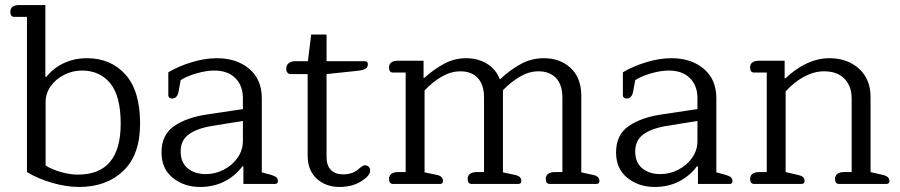

<svg xmlns="http://www.w3.org/2000/svg" viewBox="-20 -730 3573 762"><path d="M87 -47V-663H37Q21 -663 21 -683Q21 -697 30.5 -703.5Q40 -710 56 -710H160V-426L163 -424Q193 -461 234.5 -480Q276 -499 325 -499Q420 -499 478 -434Q536 -369 536 -240Q536 -115 469 -51.5Q402 12 294 12Q243 12 186.5 -4.5Q130 -21 87 -47ZM459 -239Q459 -349 417.5 -399.5Q376 -450 305 -450Q268 -450 234.5 -433Q201 -416 181 -387.5Q161 -359 161 -325V-73Q187 -57 222.5 -47Q258 -37 289 -37Q459 -37 459 -239Z M621 -125Q621 -195 671 -229.5Q721 -264 803 -276L944 -297V-341Q944 -390 914 -420Q884 -450 830 -450Q799 -450 760.5 -439Q722 -428 697 -412L689 -368Q684 -339 663 -339Q656 -339 652 -342.5Q648 -346 648 -352V-443Q688 -467 740.5 -483Q793 -499 841 -499Q919 -499 969 -457Q1019 -415 1019 -340V-46L1056 -36Q1070 -32 1076.5 -26.5Q1083 -21 1083 -12Q1083 0 1072 0H946V-70H942Q915 -33 872 -10.5Q829 12 774 12Q711 12 666 -24Q621 -60 621 -125ZM944 -170V-250L820 -230Q761 -220 729 -196.5Q697 -173 697 -129Q697 -85 725 -62Q753 -39 797 -39Q834 -39 868 -56.5Q902 -74 923 -104Q944 -134 944 -170Z M1201 -112V-436H1133Q1125 -436 1120.5 -442Q1116 -448 1116 -458Q1116 -471 1125.5 -479Q1135 -487 1151 -487H1202L1215 -593H1276V-487H1428Q1440 -487 1440 -475Q1440 -463 1430 -457Q1420 -451 1399 -449L1276 -436V-107Q1276 -73 1293.5 -55.5Q1311 -38 1341 -38Q1362 -38 1378 -44Q1394 -50 1409 -64Q1421 -74 1428 -74Q1437 -74 1443 -68.5Q1449 -63 1449 -53Q1449 -34 1419 -14Q1382 12 1327 12Q1273 12 1237 -21Q1201 -54 1201 -112Z M1524 -20Q1524 -33 1533.5 -40Q1543 -47 1559 -47H1590V-442H1540Q1524 -442 1524 -462Q1524 -476 1533.5 -482.5Q1543 -489 1559 -489H1661V-421H1664Q1703 -456 1743.5 -477.5Q1784 -499 1830 -499Q1876 -499 1912 -477.5Q1948 -456 1964 -415Q2005 -453 2047 -476Q2089 -499 2139 -499Q2203 -499 2245 -460Q2287 -421 2287 -349V-46L2333 -36Q2359 -31 2359 -12Q2359 0 2347 0H2162Q2146 0 2146 -20Q2146 -33 2155.5 -40Q2165 -47 2181 -47H2212V-343Q2212 -394 2186.5 -420.5Q2161 -447 2117 -447Q2080 -447 2044 -426Q2008 -405 1976 -372V-46L2023 -36Q2049 -31 2049 -12Q2049 0 2037 0H1852Q1836 0 1836 -20Q1836 -33 1845.5 -40Q1855 -47 1871 -47H1901V-343Q1901 -394 1876 -420.5Q1851 -447 1807 -447Q1770 -447 1733.5 -426Q1697 -405 1665 -371V-46L1713 -36Q1738 -31 1738 -12Q1738 0 1727 0H1540Q1524 0 1524 -20Z M2425 -125Q2425 -195 2475 -229.5Q2525 -264 2607 -276L2748 -297V-341Q2748 -390 2718 -420Q2688 -450 2634 -450Q2603 -450 2564.5 -439Q2526 -428 2501 -412L2493 -368Q2488 -339 2467 -339Q2460 -339 2456 -342.5Q2452 -346 2452 -352V-443Q2492 -467 2544.5 -483Q2597 -499 2645 -499Q2723 -499 2773 -457Q2823 -415 2823 -340V-46L2860 -36Q2874 -32 2880.5 -26.5Q2887 -21 2887 -12Q2887 0 2876 0H2750V-70H2746Q2719 -33 2676 -10.5Q2633 12 2578 12Q2515 12 2470 -24Q2425 -60 2425 -125ZM2748 -170V-250L2624 -230Q2565 -220 2533 -196.5Q2501 -173 2501 -129Q2501 -85 2529 -62Q2557 -39 2601 -39Q2638 -39 2672 -56.5Q2706 -74 2727 -104Q2748 -134 2748 -170Z M2957 -20Q2957 -33 2966.5 -40Q2976 -47 2992 -47H3023V-442H2973Q2957 -442 2957 -462Q2957 -476 2966.5 -482.5Q2976 -489 2992 -489H3094V-419H3097Q3182 -499 3272 -499Q3343 -499 3389 -457.5Q3435 -416 3435 -345V-47L3483 -36Q3510 -30 3510 -12Q3510 0 3498 0H3310Q3294 0 3294 -20Q3294 -33 3303.5 -40Q3313 -47 3329 -47H3360V-339Q3360 -388 3331.5 -417.5Q3303 -447 3250 -447Q3211 -447 3171 -425.5Q3131 -404 3098 -367V-47L3146 -36Q3160 -33 3166.5 -27.5Q3173 -22 3173 -12Q3173 0 3161 0H2973Q2957 0 2957 -20Z"/></svg>

Font: Maitree
Style: Regular
Weight: 400
Designer: CadsonDemak Team
Foundry: CadsonDemak
Version: Version 1.000